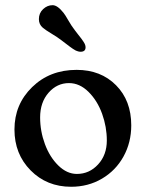

<svg xmlns="http://www.w3.org/2000/svg" viewBox="-20 -712 565 745"><path d="M217.8 -556.2Q204.1 -566.9 180.2 -581.3Q156.2 -595.7 146 -604.5Q130.9 -617.2 130.9 -637.7Q130.9 -661.1 147.2 -676.5Q163.6 -691.9 184.1 -691.9Q203.1 -691.9 226.6 -662.1Q232.9 -654.3 244.9 -633.3Q256.8 -612.3 270 -595.2Q275.4 -587.9 283.9 -577.1Q292.5 -566.4 296.1 -561.5Q299.8 -556.6 304.2 -549.8Q308.6 -543 310.3 -538.1Q312 -533.2 312 -528.3Q312 -511.2 292.5 -511.2Q287.6 -511.2 282.7 -512.7Q277.8 -514.2 273.9 -515.9Q270 -517.6 262.9 -522.5Q255.9 -527.3 251.2 -530.8Q246.6 -534.2 235.8 -542.5Q225.1 -550.8 217.8 -556.2ZM36.1 -209.5Q36.1 -307.1 104.7 -374Q173.3 -440.9 277.3 -440.9Q371.1 -440.9 430.2 -381.3Q489.3 -321.8 489.3 -225.6Q489.3 -159.2 459.2 -104.7Q429.2 -50.3 375.7 -18.8Q322.3 12.7 255.9 12.7Q161.6 12.7 98.9 -50.8Q36.1 -114.3 36.1 -209.5ZM278.3 -37.1Q326.7 -37.1 360.6 -74Q394.5 -110.8 394.5 -167Q394.5 -219.7 376.2 -270.5Q357.9 -321.3 323.5 -355.5Q289.1 -389.6 247.6 -389.6Q201.2 -389.6 168.5 -352.3Q135.7 -314.9 135.7 -256.3Q135.7 -203.1 154.3 -152.8Q172.9 -102.5 206.3 -69.8Q239.7 -37.1 278.3 -37.1Z"/></svg>

Font: Cooper* Medium
Style: Regular
Weight: 500
Designer: Owen Earl
Foundry: indestructible type*
Version: Version 0.001